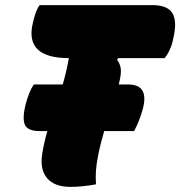

<svg xmlns="http://www.w3.org/2000/svg" viewBox="-20 -720 704 750"><path d="M355 0Q302 10 255 10Q193 10 164 -24Q135 -58 145 -120Q149 -144 154 -166Q159 -188 165 -208H135Q90 -208 78 -231Q66 -254 80 -312Q93 -362 112 -390H225Q232 -414 238 -439.5Q244 -465 249 -493Q76 -493 108 -629Q119 -680 135 -700H576Q635 -700 654 -667.5Q673 -635 656 -566Q652 -545 643 -525.5Q634 -506 623 -493H442L437 -487Q450 -470 452 -450Q454 -430 445 -395Q444 -392 444 -390H481Q563 -390 538 -295Q526 -250 504 -208H387Q380 -184 373.5 -158.5Q367 -133 362 -106Q351 -50 355 0Z"/></svg>

Font: Recursive Sn Csl St XBk
Style: Italic
Weight: 1000
Italic angle: -15°
Version: Version 1.085;hotconv 1.1.0;makeotfexe 2.6.0; ttfautohint (v